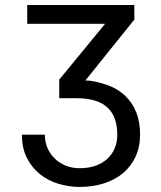

<svg xmlns="http://www.w3.org/2000/svg" viewBox="-20 -548 640 761"><path d="M396.5 -453.6 214.8 -232.4V-158.7H283.7Q325.7 -158.7 357.4 -148.9Q389.2 -139.2 409.2 -118.7Q426.8 -101.1 435.8 -74.7Q444.8 -48.3 444.8 -13.2Q444.8 15.6 434.6 39.8Q424.3 64 405.3 81.5Q386.2 99.1 358.6 108.9Q331.1 118.7 295.9 118.7Q265.1 118.7 239.7 108.2Q214.4 97.7 196.3 79.6Q177.7 61.5 167.7 37.4Q157.7 13.2 157.7 -14.2H66.9Q66.9 39.6 86.9 78.6Q106.9 117.7 139.2 143.1Q171.4 168.5 212.4 180.7Q253.4 192.9 295.9 192.9Q347.7 192.9 391.6 179Q435.5 165 467.8 138.2Q499.5 111.3 517.3 72.8Q535.2 34.2 535.2 -15.1Q535.2 -63 520.8 -100.8Q506.3 -138.7 478 -166.5Q445.3 -198.2 397.7 -213.6Q350.1 -229 318.8 -229H318.4L512.7 -470.7L512.2 -528.3H87.9V-453.6Z"/></svg>

Font: RobotoMono Nerd Font
Style: Regular
Weight: 400
Monospace: yes
Designer: Google
Version: Version 3.000;Nerd Fonts 3.2.1